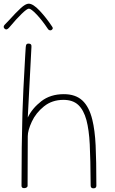

<svg xmlns="http://www.w3.org/2000/svg" viewBox="-37 -1022 624 1044"><path d="M487 -12Q487 2 471 2Q456 2 456 -13Q455 -159 451 -237.5Q447 -316 433 -369Q418 -424 388.5 -451.5Q359 -479 308 -479Q246 -479 202 -443.5Q158 -408 136 -360.5Q114 -313 114 -281L113 -11Q113 -6 107.5 -2.5Q102 1 94 1Q80 1 80 -12Q80 -230 85 -408Q88 -512 100 -719L103 -766Q104 -777 107 -781Q110 -785 118 -785Q136 -785 134 -767L114 -383Q138 -433 187.5 -471.5Q237 -510 310 -510Q374 -510 411 -475.5Q448 -441 465 -371Q479 -314 483 -231.5Q487 -149 487 -12ZM224 -864Q192 -912 162 -943.5Q132 -975 120 -975Q110 -975 81 -947Q52 -919 17 -877Q5 -862 -3 -862Q-8 -862 -12.5 -866.5Q-17 -871 -17 -876Q-17 -882 -11 -888L13 -913Q48 -952 75 -977Q102 -1002 119 -1002Q143 -1002 179 -963.5Q215 -925 246 -878Q250 -872 250 -869Q250 -865 246 -861Q242 -857 237 -857Q229 -857 224 -864Z"/></svg>

Font: Mali ExtraLight
Style: Regular
Weight: 275
Version: Version 1.000; ttfautohint (v1.6)